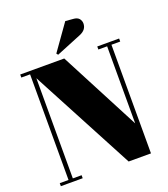

<svg xmlns="http://www.w3.org/2000/svg" viewBox="-160 -1018 990 1131"><g transform="rotate(-20 335.0 -452.5)"><path d="M645 -681C645 -681 645 -700 645 -700C645 -700 508 -700 508 -700C508 -700 508 -681 508 -681C508 -681 563 -681 563 -681C563 -681 563 -198 563 -198C563 -198 301 -700 301 -700C301 -700 25 -700 25 -700C25 -700 25 -681 25 -681C25 -681 80 -681 80 -681C80 -681 80 -19 80 -19C80 -19 25 -19 25 -19C25 -19 25 0 25 0C25 0 162 0 162 0C162 0 162 -19 162 -19C162 -19 107 -19 107 -19C107 -19 107 -647 107 -647C107 -647 450 0 450 0C450 0 590 0 590 0C590 0 590 -681 590 -681C590 -681 645 -681 645 -681ZM275 -733C275 -733 434 -798 434 -798C434 -798 434 -798 434 -798C463 -810 478 -829 478 -856C478 -856 478 -856 478 -856C478 -867 474 -877 467 -886C459 -895 447 -900 430 -901C430 -901 382 -905 382 -905C382 -905 267 -743 267 -743C267 -743 275 -733 275 -733Z"/></g></svg>

Font: Abril Fatface Utterance
Style: Regular
Weight: 500
Designer: Veronika Burian, Jos Scaglione
Foundry: TypeTogether
Version: ""